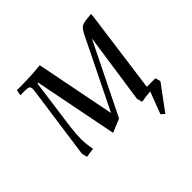

<svg xmlns="http://www.w3.org/2000/svg" viewBox="-141 -605 886 886"><g transform="rotate(-45 302.0 -161.5)"><path d="M58.1 -411.1 63 -439H86.9Q156.2 -439 219.2 -445.8L295.9 -57.1L463.9 -398.9Q477.1 -424.8 487.1 -432.4Q497.1 -439.9 523.9 -442.9L554.2 -445.8L551.8 -421.9L498 -25.9H554.2L561 0L470.2 123L453.1 107.9L494.1 0Q463.9 2 434.1 7.8L426.8 -19L477.1 -363.8L304.2 -13.2L237.8 14.2L157.2 -395L151.9 -393.1L118.2 -145Q112.8 -102.5 112.8 -68.8Q112.8 -40 120.1 1Q100.1 2.4 75.2 7.8L67.9 -19L116.2 -363.8Q119.1 -383.8 119.1 -392.1Q119.1 -403.3 112.8 -407.2Q106.4 -411.1 88.9 -411.1Z"/></g></svg>

Font: Dihjauti
Style: Italic
Weight: 400
Italic angle: -9°
Designer: T. Christopher White
Version: Version 3.0.0